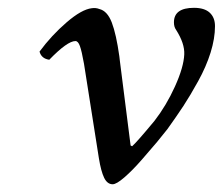

<svg xmlns="http://www.w3.org/2000/svg" viewBox="-20 -459 570 491"><path d="M314 -86.9 317.9 -85Q329.6 -95.2 375 -149.9Q405.3 -189 427.5 -238Q449.7 -287.1 451.2 -319.8Q452.6 -347.7 430.2 -382.8Q424.8 -390.1 424.8 -401.9Q424.8 -439 476.1 -439Q502.9 -439 516.4 -426.5Q529.8 -414.1 529.8 -392.1Q529.8 -360.8 518.6 -324.7Q507.3 -288.6 486.8 -251.5Q466.3 -214.4 449 -188Q431.6 -161.6 408.2 -128.9Q396 -113.3 381.6 -95.9Q367.2 -78.6 342.8 -50.8Q318.4 -22.9 298.1 -5.4Q277.8 12.2 268.1 12.2Q254.4 12.2 246.3 -4.4Q238.3 -21 232.9 -54.2L194.8 -295.9Q189 -328.6 184.3 -341.3Q179.7 -354 172.9 -354Q152.3 -354 106 -306.2Q85.9 -309.1 81.1 -327.1Q111.8 -368.7 150.4 -401.9Q189 -435.1 214.8 -438Q225.1 -439.5 233.9 -436Q254.4 -431.2 265.9 -401.4Q277.3 -371.6 285.2 -314.9Q285.6 -312.5 286.1 -307.1Q286.6 -301.8 287.1 -298.8Z"/></svg>

Font: Common Serif Medium
Style: Italic
Weight: 500
Italic angle: -12°
Designer: Philipp H. Poll, Khaled Hosny
Foundry: Stefan Peev, Context Ltd.
Version: Version 1.026